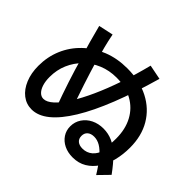

<svg xmlns="http://www.w3.org/2000/svg" viewBox="-185 -1066 1370 1370"><g transform="rotate(45 500.0 -381.5)"><path d="M692 47Q643 47 605 28.5Q567 10 545 -23Q523 -56 523 -98Q523 -143 547 -179Q571 -215 611.5 -235Q652 -255 703 -255Q752 -255 795.5 -235.5Q839 -216 883 -173.5Q927 -131 977 -62L900 17Q858 -51 824 -91Q790 -131 759.5 -149Q729 -167 697 -167Q665 -167 646.5 -151Q628 -135 628 -107Q628 -78 646.5 -62.5Q665 -47 697 -47Q740 -47 771 -73.5Q802 -100 815 -148H805Q811 -172 814 -205Q817 -238 817 -268Q817 -363 779.5 -432.5Q742 -502 673.5 -540Q605 -578 511 -578Q439 -578 377 -552.5Q315 -527 268.5 -481Q222 -435 196 -374.5Q170 -314 170 -243Q170 -201 180 -169Q190 -137 208 -119Q226 -101 249 -101Q282 -101 320.5 -136Q359 -171 399.5 -235.5Q440 -300 480 -388.5Q520 -477 556.5 -584Q593 -691 623 -810L734 -788Q679 -594 620 -445Q561 -296 498.5 -194Q436 -92 372 -40Q308 12 243 12Q189 12 147 -20.5Q105 -53 81 -111Q57 -169 57 -243Q57 -334 90.5 -413Q124 -492 186.5 -552Q249 -612 333.5 -645.5Q418 -679 519 -679Q645 -679 738 -631Q831 -583 882 -496.5Q933 -410 933 -292Q933 -224 918 -163Q903 -102 872 -54.5Q841 -7 796 20Q751 47 692 47ZM358 -125Q323 -220 292.5 -313Q262 -406 235 -502L233 -501Q215 -559 198 -620.5Q181 -682 163 -751L274 -775Q285 -718 298 -668Q311 -618 325 -570L323 -569Q351 -474 382.5 -378Q414 -282 452 -178Z"/></g></svg>

Font: M PLUS 1 Thin SemiBold
Style: Regular
Weight: 600
Version: Version 1.001